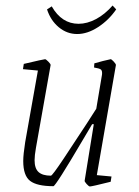

<svg xmlns="http://www.w3.org/2000/svg" viewBox="-20 -665 502 694"><path d="M330 -32 383 -27 380 -8Q312 9 305 9Q301 9 293 0Q285 -9 286 -12L319 -216H313L281 -162Q181 8 173 8Q114 8 89 -11Q64 -30 64 -83Q64 -106 71 -151L117 -410L63 -415L66 -434Q138 -451 143 -451Q146 -451 154.5 -442.5Q163 -434 163 -430L110 -131Q105 -103 105 -86Q105 -56 119.5 -43Q134 -30 164 -30Q169 -30 210 -91.5Q251 -153 294 -219L328 -272L348 -391Q349 -395 349 -401Q349 -411 343.5 -414.5Q338 -418 320 -421L321 -436Q334 -440 352 -444.5Q370 -449 380 -451Q383 -451 391 -442.5Q399 -434 399 -430ZM150 -631 167 -642Q203 -579 264 -579Q295 -579 327 -596Q359 -613 387 -645L400 -631Q373 -592 334.5 -567Q296 -542 259 -542Q222 -542 192.5 -566.5Q163 -591 150 -631Z"/></svg>

Font: Grenze ExtraLight
Style: Italic
Weight: 275
Italic angle: -10°
Designer: Renata Polastri
Foundry: Omnibus-Type
Version: Version 1.002; ttfautohint (v1.8)